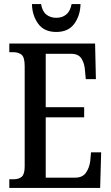

<svg xmlns="http://www.w3.org/2000/svg" viewBox="-20 -929 549 949"><path d="M26 0V-43H47Q73 -43 87.5 -55.5Q102 -68 102 -107V-602Q102 -647 86 -659Q70 -671 47 -671H26V-714H450L454 -538H404L400 -581Q398 -615 383 -639Q368 -663 332 -663H206V-399H396V-349H206V-51H352Q388 -51 405 -75.5Q422 -100 426 -133L430 -176H480L475 0ZM258 -771Q198 -771 168.5 -812Q139 -853 138 -909H183Q189 -873 209 -857Q229 -841 258 -841Q287 -841 307 -857Q327 -873 334 -909H378Q377 -853 347.5 -812Q318 -771 258 -771Z"/></svg>

Font: Noto Serif ExtraCondensed Medium
Style: Regular
Weight: 500
Width: 2
Designer: Monotype Design Team
Foundry: Monotype Imaging Inc.
Version: Version 2.015